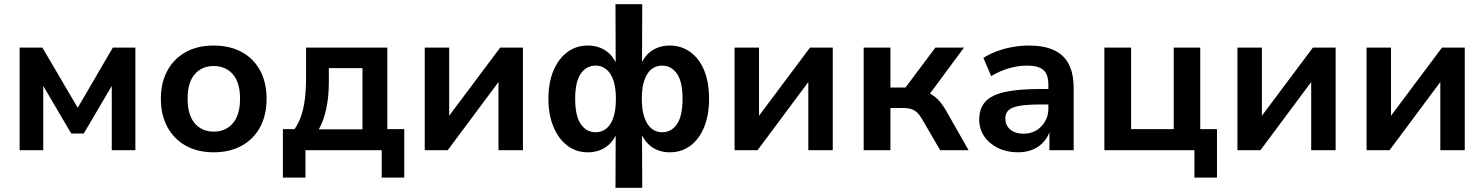

<svg xmlns="http://www.w3.org/2000/svg" viewBox="-20 -719 7105 919"><path d="M74 0V-491H183L352 -203L520 -491H628V0H515V-340H534L381 -80H321L168 -340H187V0Z M1003 10Q926 10 869.5 -21.5Q813 -53 781.5 -110.5Q750 -168 750 -246Q750 -324 781.5 -381.5Q813 -439 869.5 -470Q926 -501 1003 -501Q1080 -501 1137 -470Q1194 -439 1225 -381.5Q1256 -324 1256 -246Q1256 -168 1225 -110.5Q1194 -53 1137 -21.5Q1080 10 1003 10ZM1003 -89Q1060 -89 1094.5 -129Q1129 -169 1129 -247Q1129 -324 1094.5 -363.5Q1060 -403 1003 -403Q946 -403 912 -363.5Q878 -324 878 -247Q878 -169 912 -129Q946 -89 1003 -89Z M1334 131V-101H1390Q1411 -132 1422.5 -167Q1434 -202 1439.5 -247.5Q1445 -293 1445 -352V-491H1834V-101H1915V131H1807V0H1442V131ZM1506 -100H1715V-393H1554V-323Q1554 -259 1542 -200.5Q1530 -142 1506 -100Z M2013 0V-491H2130V-137H2109L2374 -491H2483V0H2366V-356H2388L2123 0Z M2926 180 2927 -91H2935Q2919 -43 2882 -16.5Q2845 10 2793 10Q2738 10 2696 -21.5Q2654 -53 2629.5 -111Q2605 -169 2605 -246Q2605 -325 2629.5 -382Q2654 -439 2696 -470Q2738 -501 2793 -501Q2845 -501 2882 -474.5Q2919 -448 2935 -401H2927L2926 -699H3054L3053 -401H3045Q3060 -448 3097.5 -474.5Q3135 -501 3186 -501Q3241 -501 3284 -470Q3327 -439 3350.5 -382Q3374 -325 3374 -246Q3374 -169 3350.5 -111Q3327 -53 3284.5 -21.5Q3242 10 3186 10Q3135 10 3098.5 -16.5Q3062 -43 3045 -91H3053L3054 180ZM2831 -86Q2860 -86 2882 -103.5Q2904 -121 2916 -156.5Q2928 -192 2928 -246Q2928 -301 2915.5 -336Q2903 -371 2881 -388Q2859 -405 2831 -405Q2787 -405 2760 -366.5Q2733 -328 2733 -246Q2733 -164 2760 -125Q2787 -86 2831 -86ZM3149 -86Q3194 -86 3220.5 -125Q3247 -164 3247 -246Q3247 -328 3220 -366.5Q3193 -405 3149 -405Q3120 -405 3098.5 -388Q3077 -371 3064.5 -336Q3052 -301 3052 -246Q3052 -192 3064.5 -156.5Q3077 -121 3098.5 -103.5Q3120 -86 3149 -86Z M3496 0V-491H3613V-137H3592L3857 -491H3966V0H3849V-356H3871L3606 0Z M4114 0V-491H4242V-300H4314L4457 -491H4594L4412 -245L4387 -283Q4414 -280 4435.5 -268.5Q4457 -257 4475.5 -236Q4494 -215 4512 -183L4616 0H4480L4397 -143Q4384 -166 4371.5 -178.5Q4359 -191 4343 -196.5Q4327 -202 4305 -202H4242V0Z M4852 10Q4799 10 4757 -10.5Q4715 -31 4691 -66.5Q4667 -102 4667 -146Q4667 -200 4696 -232Q4725 -264 4789 -278.5Q4853 -293 4959 -293H5013V-219H4961Q4914 -219 4882 -215.5Q4850 -212 4830 -204.5Q4810 -197 4801 -184Q4792 -171 4792 -152Q4792 -119 4815.5 -99Q4839 -79 4880 -79Q4913 -79 4939.5 -94.5Q4966 -110 4982 -137.5Q4998 -165 4998 -199V-313Q4998 -363 4974 -384Q4950 -405 4896 -405Q4855 -405 4812 -393Q4769 -381 4724 -355L4687 -442Q4715 -460 4751 -473.5Q4787 -487 4827 -494Q4867 -501 4904 -501Q4976 -501 5023.5 -479.5Q5071 -458 5095 -413Q5119 -368 5119 -297V0H5003V-104H5009Q5000 -69 4978.5 -43.5Q4957 -18 4925.5 -4Q4894 10 4852 10Z M5697 131V0H5266V-491H5394V-101H5598V-491H5725V-101H5805V131Z M5903 0V-491H6020V-137H5999L6264 -491H6373V0H6256V-356H6278L6013 0Z M6521 0V-491H6638V-137H6617L6882 -491H6991V0H6874V-356H6896L6631 0Z"/></svg>

Font: Nunito Sans 11pt
Style: Bold
Weight: 700
Version: Version 3.101;gftools[0.9.27]